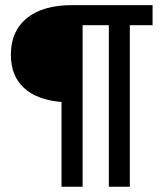

<svg xmlns="http://www.w3.org/2000/svg" viewBox="-20 -713 626 733"><path d="M214.8 0V-323.7Q122.1 -331.1 71.8 -377Q21.5 -422.9 21.5 -503.9Q21.5 -593.8 82.3 -643.6Q143.1 -693.4 255.9 -693.4H562.5V-616.7H475.6V0H395.5V-616.7H295.4V0Z"/></svg>

Font: Cascadia Code NF SemiLight
Style: Regular
Weight: 350
Monospace: yes
Designer: Aaron Bell
Foundry: Saja Typeworks
Version: Version 2404.023; ttfautohint (v1.8.4)